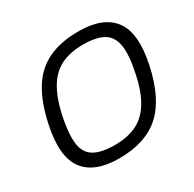

<svg xmlns="http://www.w3.org/2000/svg" viewBox="-147 -810 988 977"><g transform="rotate(-30 347.0 -322.0)"><path d="M287 10Q142 10 83 -69.5Q24 -149 61 -322Q86 -438 131.5 -511Q177 -584 250 -619Q323 -654 429 -654Q573 -654 632.5 -574.5Q692 -495 655 -322Q618 -149 530.5 -69.5Q443 10 287 10ZM302 -60Q375 -60 428 -85Q481 -110 517 -167.5Q553 -225 573 -322Q594 -419 585.5 -476.5Q577 -534 535.5 -559Q494 -584 414 -584Q341 -584 288 -559Q235 -534 199.5 -476.5Q164 -419 143 -322Q123 -225 130.5 -167.5Q138 -110 180 -85Q222 -60 302 -60Z"/></g></svg>

Font: Kanit Light
Style: Italic
Weight: 300
Italic angle: -12°
Designer: Katatrad Team
Foundry: CadsonDemak
Version: Version 2.000; ttfautohint (v1.8.3)